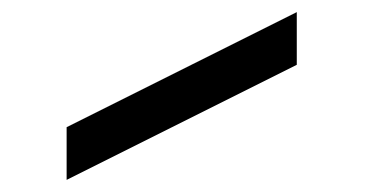

<svg xmlns="http://www.w3.org/2000/svg" viewBox="-20 -760 640 317"><path d="M90 -463V-550L470 -740V-653Z"/></svg>

Font: Tiny SemiBold
Style: Regular
Weight: 600
Designer: Philipp Nurullin, Konstantin Bulenkov
Foundry: JetBrains
Version: Version 2.251; ttfautohint (v1.8.4.7-5d5b)